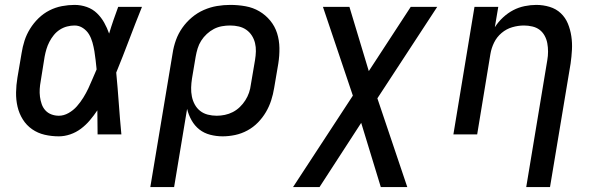

<svg xmlns="http://www.w3.org/2000/svg" viewBox="-20 -548 2440 783"><path d="M220 8Q190 8 162 1.5Q134 -5 111 -21Q88 -37 73 -61Q58 -85 51.5 -113Q45 -141 45.5 -171Q46 -201 51 -231L68 -331Q72 -357 80 -382Q88 -407 102.5 -430.5Q117 -454 137 -473.5Q157 -493 181.5 -505.5Q206 -518 232.5 -523Q259 -528 284 -528Q310 -528 334 -519.5Q358 -511 375.5 -494Q393 -477 405 -455.5Q417 -434 425 -411Q433 -438 442.5 -465.5Q452 -493 462 -520H559Q532 -453 506.5 -385.5Q481 -318 454 -252Q460 -189 464.5 -126Q469 -63 475 0H378Q378 -24 377.5 -48.5Q377 -73 377 -98Q363 -77 346.5 -57.5Q330 -38 310 -23Q290 -8 266.5 0Q243 8 220 8ZM220 -76Q240 -76 259.5 -87Q279 -98 293.5 -114.5Q308 -131 319.5 -149.5Q331 -168 340 -187Q349 -206 357 -225.5Q365 -245 374 -265Q372 -284 370 -302.5Q368 -321 365 -339Q362 -357 357 -375Q352 -393 343 -408Q334 -423 318.5 -433.5Q303 -444 284 -444Q269 -444 253.5 -440Q238 -436 224 -427Q210 -418 199.5 -405Q189 -392 181.5 -377.5Q174 -363 169.5 -348Q165 -333 162 -317L146 -217Q143 -201 142 -185Q141 -169 143 -153.5Q145 -138 150 -123.5Q155 -109 165 -98Q175 -87 189.5 -81.5Q204 -76 220 -76Z M593 215 684 -331Q688 -358 697.5 -384.5Q707 -411 723.5 -434.5Q740 -458 762.5 -477Q785 -496 811.5 -507.5Q838 -519 865 -523.5Q892 -528 919 -528Q951 -528 981.5 -522.5Q1012 -517 1037.5 -502Q1063 -487 1082 -464Q1101 -441 1110 -412.5Q1119 -384 1119.5 -352.5Q1120 -321 1115 -289L1098 -189Q1094 -164 1086 -139Q1078 -114 1064.5 -91Q1051 -68 1032 -48.5Q1013 -29 989 -16Q965 -3 939 2.5Q913 8 888 8Q862 8 837 1.5Q812 -5 793 -20Q774 -35 761.5 -57Q749 -79 743 -104L690 215ZM864 -76Q880 -76 897 -79.5Q914 -83 929.5 -91Q945 -99 958 -111.5Q971 -124 980.5 -139Q990 -154 995.5 -170Q1001 -186 1003 -203L1020 -303Q1023 -321 1023.5 -338.5Q1024 -356 1020 -372.5Q1016 -389 1007 -403Q998 -417 984.5 -426.5Q971 -436 954 -440Q937 -444 919 -444H918Q902 -444 885 -441Q868 -438 852.5 -430Q837 -422 823.5 -409.5Q810 -397 800.5 -382Q791 -367 786 -350.5Q781 -334 778 -317L763 -228Q760 -209 759.5 -190.5Q759 -172 762.5 -154.5Q766 -137 774.5 -121.5Q783 -106 796.5 -95.5Q810 -85 827.5 -80.5Q845 -76 864 -76Z M1175 215 1419 -158 1297 -520H1405L1484 -258L1655 -520H1763L1519 -147L1641 215H1533L1453 -47L1283 215Z M2126 215 2212 -303Q2215 -320 2215 -337.5Q2215 -355 2212 -371.5Q2209 -388 2201 -402.5Q2193 -417 2180.5 -426.5Q2168 -436 2151 -440Q2134 -444 2117 -444Q2093 -444 2069 -437Q2045 -430 2025.5 -413.5Q2006 -397 1995 -374.5Q1984 -352 1980 -328L1926 0H1829L1915 -520H2012L1998 -437Q2012 -459 2031.5 -477Q2051 -495 2073 -506.5Q2095 -518 2119.5 -523Q2144 -528 2167 -528Q2195 -528 2221.5 -520Q2248 -512 2267 -494Q2286 -476 2296 -451.5Q2306 -427 2310 -400Q2314 -373 2312.5 -345Q2311 -317 2307 -289L2223 215Z"/></svg>

Font: Iosevka Custom Medium
Style: Italic
Weight: 500
Italic angle: -9°
Designer: Belleve Invis
Foundry: Belleve Invis
Version: Version 27.0.1